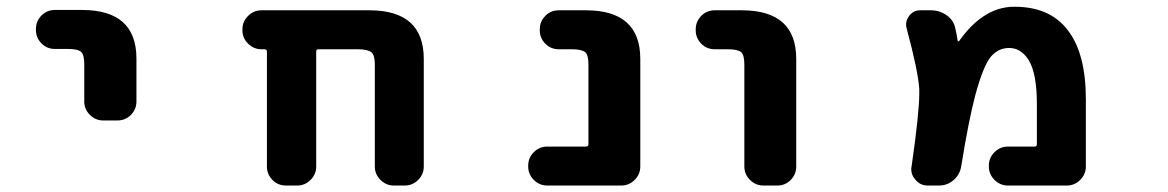

<svg xmlns="http://www.w3.org/2000/svg" viewBox="-20 -580 3540 582"><path d="M293 -214.8Q269.5 -214.8 252.4 -231.9Q235.4 -249 235.4 -272.5V-385.7Q235.4 -414.1 225.6 -422.9Q215.8 -431.6 185.5 -431.6H146.5Q122.1 -431.6 105.5 -448.7Q88.9 -465.8 88.9 -489.3V-492.2Q88.9 -515.6 105.5 -532.7Q122.1 -549.8 146.5 -549.8H228.5Q393.6 -549.8 393.6 -402.3V-272.5Q393.6 -249 377 -231.9Q360.4 -214.8 335.9 -214.8Z M1173.8 -17.6Q1150.4 -17.6 1133.3 -34.7Q1116.2 -51.8 1116.2 -75.2V-384.8Q1116.2 -412.1 1106.4 -420.9Q1094.7 -430.7 1064.5 -430.7H945.3Q938.5 -430.7 938.5 -423.8V-75.2Q938.5 -51.8 921.4 -34.7Q904.3 -17.6 880.9 -17.6H846.7Q822.3 -17.6 805.7 -34.7Q789.1 -51.8 789.1 -75.2V-423.8Q789.1 -430.7 781.2 -430.7H772.5Q749 -430.7 731.9 -447.8Q714.8 -464.8 714.8 -488.3V-491.2Q714.8 -514.6 731.9 -531.7Q749 -548.8 772.5 -548.8H1099.6Q1264.6 -548.8 1264.6 -401.4V-75.2Q1264.6 -51.8 1247.6 -34.7Q1230.5 -17.6 1207 -17.6Z M1638.7 -17.6Q1615.2 -17.6 1598.1 -34.7Q1581.1 -51.8 1581.1 -75.2V-78.1Q1581.1 -101.6 1598.1 -118.7Q1615.2 -135.7 1638.7 -135.7H1755.9Q1763.7 -135.7 1763.7 -142.6V-384.8Q1763.7 -413.1 1753.9 -421.9Q1743.2 -430.7 1712.9 -430.7H1673.8Q1649.4 -430.7 1632.8 -447.8Q1616.2 -464.8 1616.2 -488.3V-491.2Q1616.2 -514.6 1632.8 -531.7Q1649.4 -548.8 1673.8 -548.8H1755.9Q1920.9 -548.8 1920.9 -401.4V-75.2Q1920.9 -51.8 1903.8 -34.7Q1886.7 -17.6 1863.3 -17.6Z M2293.9 -17.6Q2270.5 -17.6 2253.4 -34.7Q2236.3 -51.8 2236.3 -75.2V-384.8Q2236.3 -413.1 2226.6 -421.9Q2215.8 -430.7 2185.5 -430.7H2146.5Q2122.1 -430.7 2105.5 -447.8Q2088.9 -464.8 2088.9 -488.3V-491.2Q2088.9 -514.6 2105.5 -531.7Q2122.1 -548.8 2146.5 -548.8H2228.5Q2393.6 -548.8 2393.6 -401.4V-75.2Q2393.6 -51.8 2377 -34.7Q2360.4 -17.6 2335.9 -17.6Z M3035.2 -17.6Q3011.7 -17.6 2994.6 -34.7Q2977.5 -51.8 2977.5 -75.2V-78.1Q2977.5 -101.6 2994.6 -118.7Q3011.7 -135.7 3035.2 -135.7H3116.2Q3123 -135.7 3123 -142.6V-265.6Q3123 -354.5 3099.6 -395.5Q3076.2 -434.6 3039.1 -434.6Q3006.8 -434.6 2984.4 -409.2Q2960.9 -381.8 2936.5 -292Q2916 -214.8 2893.6 -75.2Q2889.6 -50.8 2870.6 -34.2Q2851.6 -17.6 2826.2 -17.6H2792Q2769.5 -17.6 2754.9 -35.2Q2742.2 -48.8 2742.2 -67.4Q2742.2 -71.3 2743.2 -75.2Q2766.6 -237.3 2766.6 -297.9Q2766.6 -303.7 2766.6 -308.6Q2763.7 -362.3 2728.5 -493.2Q2726.6 -500 2726.6 -505.9Q2726.6 -519.5 2735.4 -531.2Q2748 -548.8 2769.5 -548.8H2801.8Q2828.1 -548.8 2849.6 -533.7Q2871.1 -518.6 2876 -493.2Q2879.9 -476.6 2882.8 -457Q2882.8 -455.1 2884.8 -454.6Q2886.7 -454.1 2887.7 -456.1Q2920.9 -502.9 2958 -528.3Q3002.9 -559.6 3054.7 -559.6Q3163.1 -559.6 3216.8 -488.3Q3271.5 -418 3271.5 -278.3V-75.2Q3271.5 -51.8 3254.4 -34.7Q3237.3 -17.6 3213.9 -17.6Z"/></svg>

Font: Rounded Mgen+ 1m bold
Style: Bold
Weight: 700
Designer: [Source Han Sans]
Ryoko NISHIZUKA  (kana & ideographs); Paul D. Hunt (Latin, Greek & Cyrillic); Wenlong ZHANG  (bopomofo
Version: Version 1.059.20150602